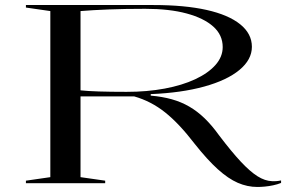

<svg xmlns="http://www.w3.org/2000/svg" viewBox="-20 -728 1158 763"><path d="M1003 15Q963 15 925 -1.5Q887 -18 845.5 -55.5Q804 -93 754 -156Q692 -237 636 -281.5Q580 -326 513 -345H300V-24L398 -10V0H83V-10L180 -24V-684L83 -698V-708H590Q714 -708 801 -688.5Q888 -669 934.5 -631.5Q981 -594 981 -542Q981 -491 931.5 -450Q882 -409 791.5 -384Q701 -359 579 -354V-348Q625 -344 662.5 -333.5Q700 -323 732 -304.5Q764 -286 793 -258Q822 -230 850 -191Q900 -125 937 -85.5Q974 -46 1003.5 -27.5Q1033 -9 1061 -8Q1079 -7 1097 -11V-1Q1082 5 1065 8.5Q1048 12 1032 13.5Q1016 15 1003 15ZM483 -363Q565 -363 634.5 -376Q704 -389 755.5 -413Q807 -437 836 -469.5Q865 -502 865 -541Q865 -589 827.5 -622.5Q790 -656 721.5 -674.5Q653 -693 557 -693Q477 -693 412.5 -690.5Q348 -688 300 -684V-369Q327 -366 373 -364.5Q419 -363 483 -363Z"/></svg>

Font: Kalnia Expanded Light
Style: Regular
Weight: 300
Width: 7
Designer: Frida Medrano
Foundry: Frida Medrano
Version: Version 1.105